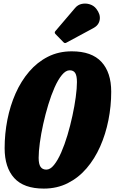

<svg xmlns="http://www.w3.org/2000/svg" viewBox="-20 -1061 656 1098"><path d="M201 -158.5Q201 -122.5 212 -106.8Q223 -91 245 -91Q267.5 -91 289 -117.8Q310.5 -144.5 330 -189Q349.5 -233.5 365.8 -288Q382 -342.5 394.2 -399Q406.5 -455.5 413.2 -505.8Q420 -556 420 -591.5Q420 -627.5 410.2 -643.2Q400.5 -659 378.5 -659Q356 -659 334 -632.2Q312 -605.5 292.2 -561Q272.5 -516.5 256 -462Q239.5 -407.5 227 -351Q214.5 -294.5 207.8 -244.2Q201 -194 201 -158.5ZM230.5 17.5Q116 17.5 61.2 -43Q6.5 -103.5 6.5 -213.5Q6.5 -296 22.2 -376.2Q38 -456.5 69.2 -527Q100.5 -597.5 146.8 -651.5Q193 -705.5 254 -736.5Q315 -767.5 390.5 -767.5Q504.5 -767.5 560.2 -707Q616 -646.5 616 -536.5Q616 -454 600 -373.8Q584 -293.5 552.8 -223Q521.5 -152.5 475.2 -98.5Q429 -44.5 367.5 -13.5Q306 17.5 230.5 17.5ZM530.5 -1011Q555.5 -979 550.2 -947.8Q545 -916.5 513.5 -900L359.5 -817Q350.5 -811.5 343 -819.5L297 -866.5Q289 -875.5 297.5 -884L409.5 -1015.5Q425 -1034 448.2 -1038.8Q471.5 -1043.5 494 -1036.2Q516.5 -1029 530.5 -1011Z"/></svg>

Font: Besley* Condensed Heavy
Style: Italic
Weight: 800
Width: 3
Italic angle: -13°
Designer: Owen Earl
Foundry: indestructible type*
Version: Version 3.000; ttfautohint (v1.8.3)